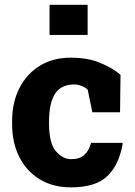

<svg xmlns="http://www.w3.org/2000/svg" viewBox="-20 -782 571 812"><path d="M280.3 10.3Q203.1 10.3 147.2 -24.2Q91.3 -58.6 61.3 -118.9Q31.2 -179.2 31.2 -256.8V-270Q31.2 -348.6 62 -409.2Q92.8 -469.7 148.4 -503.9Q204.1 -538.1 279.3 -538.1Q352.5 -538.1 405.3 -515.6Q458 -493.2 489.7 -465.8L487.8 -307.1H370.6L351.1 -402.3Q341.3 -412.1 325 -418.5Q308.6 -424.8 294.9 -424.8Q237.8 -424.8 212.6 -385.3Q187.5 -345.7 187.5 -270V-256.8Q187.5 -176.8 216.1 -142.8Q244.6 -108.9 281.7 -108.9Q316.4 -108.9 336.4 -126.7Q356.4 -144.5 365.2 -177.7H497.1L499 -174.8Q483.9 -85.9 434.6 -37.8Q385.3 10.3 280.3 10.3ZM189.5 -634.3V-761.7H350.6V-634.3Z"/></svg>

Font: Roboto Slab ExtraBold
Style: Regular
Weight: 800
Designer: Google
Version: Version 2.001; ttfautohint (v1.8.3)